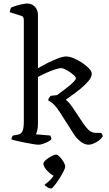

<svg xmlns="http://www.w3.org/2000/svg" viewBox="-20 -820 616 1088"><path d="M199 0Q191 0 170.5 -3Q150 -6 125.5 -11Q101 -16 78.5 -21Q56 -26 45 -30Q45 -36 47.5 -42Q50 -48 54 -52L81 -57Q98 -59 106.5 -75Q115 -91 115 -132V-707Q115 -715 111.5 -722Q108 -729 98 -731L35 -751Q36 -760 39 -767.5Q42 -775 43 -777Q54 -782 71.5 -787.5Q89 -793 106.5 -796.5Q124 -800 135 -800Q161 -800 178 -781.5Q195 -763 195 -736V-433Q218 -447 248.5 -462.5Q279 -478 308 -489Q337 -500 355 -500Q373 -500 397.5 -490Q422 -480 445 -464.5Q468 -449 484 -432.5Q500 -416 500 -402Q500 -383 481 -360.5Q462 -338 435.5 -316.5Q409 -295 385.5 -278.5Q362 -262 353 -255Q358 -251 367.5 -241.5Q377 -232 390 -213L452 -120Q465 -101 481.5 -84Q498 -67 526 -67H553Q555 -65 558.5 -59.5Q562 -54 562 -47Q555 -35 540.5 -24Q526 -13 510 -6.5Q494 0 482 0Q460 0 437 -17.5Q414 -35 397 -62L319 -184Q302 -211 289 -224Q276 -237 267.5 -242.5Q259 -248 253 -251Q254 -260 259 -267Q264 -274 267 -277L303 -281Q312 -287 328.5 -299.5Q345 -312 363.5 -326.5Q382 -341 395.5 -354.5Q409 -368 410 -376Q410 -383 400 -392.5Q390 -402 376 -411.5Q362 -421 348.5 -427.5Q335 -434 328 -434Q311 -434 272 -419.5Q233 -405 195 -384V-116Q195 -96 191 -80.5Q187 -65 184 -59L265 -52Q267 -49 269 -43.5Q271 -38 271 -31Q266 -24 252.5 -17Q239 -10 224 -5Q209 0 199 0ZM271 248Q259 248 248.5 241Q238 234 232 227Q248 216 265.5 198.5Q283 181 291 162L303 182Q293 182 280 174Q267 166 254.5 154.5Q242 143 234 130.5Q226 118 226 107Q226 100 234.5 91.5Q243 83 255 75Q267 67 279 61.5Q291 56 298 56Q305 56 313.5 64Q322 72 330.5 83Q339 94 344.5 106Q350 118 350 124Q350 131 340 151Q330 171 315.5 193.5Q301 216 288 232Q275 248 271 248Z"/></svg>

Font: Texturina 12pt Light
Style: Regular
Weight: 300
Designer: Guillermo Torres Carreño
Foundry: Omnibus-Type
Version: Version 1.002